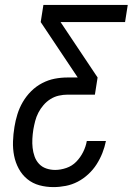

<svg xmlns="http://www.w3.org/2000/svg" viewBox="-20 -755 541 783"><path d="M198 8Q168 8 140.5 0.5Q113 -7 91.5 -24.5Q70 -42 56.5 -67Q43 -92 37.5 -120Q32 -148 33 -178Q34 -208 39 -238Q43 -263 51 -289Q59 -315 73 -339Q87 -363 107 -383Q127 -403 152 -416Q177 -429 203 -434Q229 -439 255 -439H297L146 -665L157 -735H501L490 -665H227L378 -439L367 -369H255Q238 -369 220 -365Q202 -361 186 -351Q170 -341 157.5 -326.5Q145 -312 136.5 -295.5Q128 -279 123.5 -261.5Q119 -244 116 -227Q113 -208 112 -189Q111 -170 113 -152Q115 -134 121 -117Q127 -100 139 -87Q151 -74 168.5 -68Q186 -62 205 -62Q227 -62 250.5 -70Q274 -78 291 -95.5Q308 -113 319 -135Q330 -157 334 -180H412Q407 -155 397.5 -131Q388 -107 374 -85Q360 -63 340 -44.5Q320 -26 297 -14Q274 -2 248.5 3Q223 8 198 8Z"/></svg>

Font: Iosevka Oblique
Style: Regular
Weight: 400
Italic angle: -9°
Monospace: yes
Designer: Belleve Invis
Foundry: Belleve Invis
Version: Version 32.5.0; ttfautohint (v1.8.4)